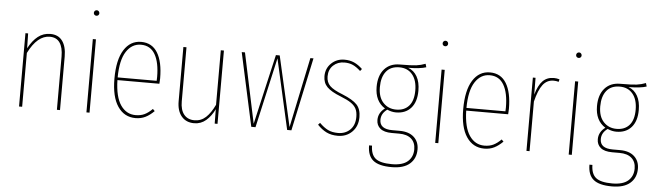

<svg xmlns="http://www.w3.org/2000/svg" viewBox="-53 -940 4612 1354"><g transform="rotate(5 2253.0 -263.5)"><path d="M386 -379V0H364V-377Q364 -441 340.5 -475Q317 -509 270 -509Q182 -509 118 -381V0H96V-519H115L117 -414Q147 -470 184.5 -499.5Q222 -529 272 -529Q328 -529 357 -489.5Q386 -450 386 -379Z M595 -519V0H573V-519ZM603 -704Q603 -696 597.5 -690.5Q592 -685 584 -685Q575 -685 569.5 -690.5Q564 -696 564 -704Q564 -712 569.5 -718Q575 -724 584 -724Q592 -724 597.5 -718Q603 -712 603 -704Z M1068 -246H771Q774 -127 814 -69Q854 -11 920 -11Q956 -11 983 -24Q1010 -37 1038 -65L1052 -51Q1022 -21 991 -5.5Q960 10 921 10Q841 10 795 -58Q749 -126 749 -255Q749 -388 793.5 -458.5Q838 -529 915 -529Q992 -529 1031 -465Q1070 -401 1070 -284Q1070 -268 1068 -246ZM1048 -292Q1048 -395 1015 -452Q982 -509 915 -509Q851 -509 811.5 -448.5Q772 -388 771 -265H1047Q1048 -273 1048 -292Z M1501 0H1481L1480 -102Q1456 -52 1420 -21Q1384 10 1336 10Q1279 10 1246.5 -28.5Q1214 -67 1214 -135V-519H1236V-136Q1236 -75 1262.5 -43Q1289 -11 1336 -11Q1383 -11 1417 -42.5Q1451 -74 1479 -133V-519H1501Z M2135 -519 2024 0H1994L1882 -497L1770 0H1740L1627 -519H1650L1755 -23L1869 -519H1896L2009 -22L2113 -519Z M2482 -474 2470 -459Q2442 -485 2416 -497Q2390 -509 2355 -509Q2308 -509 2276.5 -479.5Q2245 -450 2245 -401Q2245 -360 2270.5 -334.5Q2296 -309 2361 -284Q2435 -254 2464.5 -222.5Q2494 -191 2494 -134Q2494 -70 2454 -30Q2414 10 2353 10Q2306 10 2272 -7Q2238 -24 2208 -56L2221 -70Q2252 -39 2281.5 -24.5Q2311 -10 2353 -10Q2405 -10 2438.5 -43Q2472 -76 2472 -134Q2472 -169 2460.5 -191.5Q2449 -214 2423.5 -231.5Q2398 -249 2350 -268Q2281 -295 2252 -324.5Q2223 -354 2223 -401Q2223 -456 2261 -492.5Q2299 -529 2354 -529Q2392 -529 2422.5 -515.5Q2453 -502 2482 -474Z M2933 -526Q2892 -512 2806 -511Q2847 -496 2869.5 -456.5Q2892 -417 2892 -356Q2892 -277 2853.5 -233.5Q2815 -190 2747 -190Q2717 -190 2685 -204Q2643 -174 2643 -129Q2643 -63 2733 -63H2785Q2850 -63 2886 -30.5Q2922 2 2922 57Q2922 121 2878.5 159Q2835 197 2750 197Q2660 197 2619.5 164Q2579 131 2579 58H2600Q2601 122 2635 149Q2669 176 2750 176Q2826 176 2862.5 144Q2899 112 2899 58Q2899 10 2869 -16.5Q2839 -43 2783 -43H2731Q2676 -43 2649 -65.5Q2622 -88 2622 -126Q2622 -177 2668 -211Q2596 -256 2596 -358Q2596 -438 2636 -483.5Q2676 -529 2745 -529Q2828 -529 2861.5 -533.5Q2895 -538 2926 -550ZM2619 -358Q2619 -287 2655 -248.5Q2691 -210 2747 -210Q2805 -210 2837.5 -247Q2870 -284 2870 -356Q2870 -428 2836.5 -468.5Q2803 -509 2744 -509Q2683 -509 2651 -469Q2619 -429 2619 -358Z M3064 -519V0H3042V-519ZM3072 -704Q3072 -696 3066.5 -690.5Q3061 -685 3053 -685Q3044 -685 3038.5 -690.5Q3033 -696 3033 -704Q3033 -712 3038.5 -718Q3044 -724 3053 -724Q3061 -724 3066.5 -718Q3072 -712 3072 -704Z M3537 -246H3240Q3243 -127 3283 -69Q3323 -11 3389 -11Q3425 -11 3452 -24Q3479 -37 3507 -65L3521 -51Q3491 -21 3460 -5.5Q3429 10 3390 10Q3310 10 3264 -58Q3218 -126 3218 -255Q3218 -388 3262.5 -458.5Q3307 -529 3384 -529Q3461 -529 3500 -465Q3539 -401 3539 -284Q3539 -268 3537 -246ZM3517 -292Q3517 -395 3484 -452Q3451 -509 3384 -509Q3320 -509 3280.5 -448.5Q3241 -388 3240 -265H3516Q3517 -273 3517 -292Z M3876 -523 3872 -505Q3854 -510 3836 -510Q3789 -510 3759.5 -471.5Q3730 -433 3710 -351V0H3688V-519H3707L3708 -400Q3727 -467 3757.5 -498Q3788 -529 3836 -529Q3856 -529 3876 -523Z M4009 -519V0H3987V-519ZM4017 -704Q4017 -696 4011.5 -690.5Q4006 -685 3998 -685Q3989 -685 3983.5 -690.5Q3978 -696 3978 -704Q3978 -712 3983.5 -718Q3989 -724 3998 -724Q4006 -724 4011.5 -718Q4017 -712 4017 -704Z M4493 -526Q4452 -512 4366 -511Q4407 -496 4429.5 -456.5Q4452 -417 4452 -356Q4452 -277 4413.5 -233.5Q4375 -190 4307 -190Q4277 -190 4245 -204Q4203 -174 4203 -129Q4203 -63 4293 -63H4345Q4410 -63 4446 -30.5Q4482 2 4482 57Q4482 121 4438.5 159Q4395 197 4310 197Q4220 197 4179.5 164Q4139 131 4139 58H4160Q4161 122 4195 149Q4229 176 4310 176Q4386 176 4422.5 144Q4459 112 4459 58Q4459 10 4429 -16.5Q4399 -43 4343 -43H4291Q4236 -43 4209 -65.5Q4182 -88 4182 -126Q4182 -177 4228 -211Q4156 -256 4156 -358Q4156 -438 4196 -483.5Q4236 -529 4305 -529Q4388 -529 4421.5 -533.5Q4455 -538 4486 -550ZM4179 -358Q4179 -287 4215 -248.5Q4251 -210 4307 -210Q4365 -210 4397.5 -247Q4430 -284 4430 -356Q4430 -428 4396.5 -468.5Q4363 -509 4304 -509Q4243 -509 4211 -469Q4179 -429 4179 -358Z"/></g></svg>

Font: Fira Sans Extra Condensed Thin
Style: Regular
Weight: 250
Width: 1
Designer: Carrois Corporate & Edenspiekermann AG
Foundry: Carrois Corporate GbR & Edenspiekermann AG
Version: Version 4.203